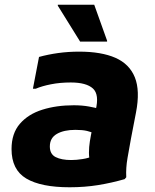

<svg xmlns="http://www.w3.org/2000/svg" viewBox="-20 -780 654 812"><path d="M274.4 12Q153.5 12 91.1 -25Q28.8 -62 28.8 -149.6Q28.8 -215.6 64 -256.4Q99.2 -297.2 158.8 -316Q218.4 -334.8 292 -334.8Q327.1 -334.8 356.3 -329.5Q385.6 -324.2 400 -319.2L383.2 -214Q366.7 -221.8 347.9 -226.3Q329.1 -230.8 298.8 -230.8Q250.2 -230.8 220.5 -213.7Q190.8 -196.6 190.8 -160.6Q190.8 -128.2 215.3 -115.7Q239.8 -103.2 281.2 -103.2Q303.1 -103.2 329 -107.3Q354.9 -111.3 373.2 -120L370.6 -74.6Q360.5 -88.9 357.7 -111.3Q354.9 -133.7 357.2 -158.6Q359.6 -183.4 364 -204.7L384.3 -313.3Q401 -380 373.1 -405.6Q345.2 -431.2 279.2 -431.2Q234.2 -431.2 195.8 -423.6Q157.5 -416.1 131.2 -404.8H119.2L145 -539.2Q183.3 -549.7 226.1 -555.7Q268.9 -561.6 314.8 -561.6Q408.6 -561.6 468.1 -535.5Q527.5 -509.3 550.3 -452.9Q573 -396.5 555.2 -304.4L534 -194.4Q526.7 -154.6 519.3 -112Q511.9 -69.4 514 -30.4L507.2 -22.4Q452 -6.5 394.9 2.8Q337.7 12 274.4 12ZM318.9 -604 224.5 -756V-760H378.5L432.9 -608V-604Z"/></svg>

Font: Kufam
Style: Italic
Weight: 400
Italic angle: -11°
Designer: Artur Schmal
Foundry: Original Type
Version: Version 1.301; ttfautohint (v1.8.3)